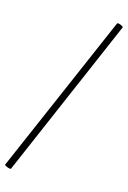

<svg xmlns="http://www.w3.org/2000/svg" viewBox="-178 -798 688 1031"><g transform="rotate(15 165.5 -283.0)"><path d="M-8 168Q-10 171 -19.5 168.5Q-29 166 -37 162Q-45 158 -44 155L340 -732Q342 -736 351 -734Q360 -732 368.5 -727Q377 -722 374 -718Z"/></g></svg>

Font: Cormorant Medium
Style: Italic
Weight: 500
Italic angle: -10°
Designer: Christian Thalmann (Catharsis Fonts)
Foundry: Catharsis Fonts
Version: Version 4.000